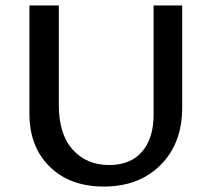

<svg xmlns="http://www.w3.org/2000/svg" viewBox="-20 -678 777 705"><path d="M361 7Q237 7 162.5 -66Q88 -139 88 -261V-658H196V-292Q196 -185 247 -128.5Q298 -72 381 -72Q459 -72 501.5 -121Q544 -170 544 -257V-658H649V-283Q649 -152 570 -72.5Q491 7 361 7Z"/></svg>

Font: EauTest Semibold
Style: Regular
Weight: 600
Designer: Christian Thalmann (Catharsis Fonts)
Version: Version 0.001;PS 000.001;hotconv 1.0.88;makeotf.lib2.5.64775